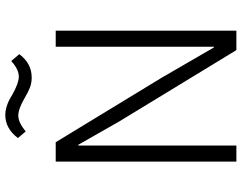

<svg xmlns="http://www.w3.org/2000/svg" viewBox="-116 -818 933 742"><g transform="rotate(-90 351.0 -446.5)"><path d="M422.9 -791Q401.9 -791 384.8 -797.6Q367.7 -804.2 344.2 -817.9Q301.8 -842.8 275.9 -842.8Q248.5 -842.8 214.8 -814L189 -844.2Q225.6 -893.1 278.8 -893.1Q293.5 -893.1 308.1 -888.7Q322.8 -884.3 332.3 -879.6Q341.8 -875 357.9 -865.2Q401.9 -840.8 425.8 -840.8Q454.6 -840.8 486.8 -870.1L513.2 -838.9Q477.5 -791 422.9 -791ZM98.1 0V-698.2H172.9L421.9 -289.1L539.1 -86.9H542V-698.2H604V0H528.8L252.9 -453.1L163.1 -610.8H160.2V0Z"/></g></svg>

Font: Anuphan Light
Style: Regular
Weight: 300
Designer: Mike Abbink, Paul van der Laan, Pieter van Rosmalen, Mint Tantisuwanna
Foundry: Bold Monday; Cadson Demak
Version: Version 3.002;hotconv 1.0.109;makeotfexe 2.5.65596